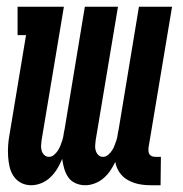

<svg xmlns="http://www.w3.org/2000/svg" viewBox="-20 -540 540 568"><path d="M72 8Q56 8 42.5 1Q29 -6 20.5 -18.5Q12 -31 8.5 -46Q5 -61 4 -77Q3 -93 4 -109Q5 -125 8 -141L57 -436H32V-520H169L103 -125Q102 -117 101.5 -109Q101 -101 103.5 -93.5Q106 -86 111.5 -81Q117 -76 125 -76Q133 -76 140 -82Q147 -88 151.5 -95Q156 -102 159 -110Q162 -118 164.5 -125.5Q167 -133 168 -141Q169 -149 171 -157L231 -520H329L263 -125Q262 -117 261.5 -109Q261 -101 263.5 -93.5Q266 -86 271.5 -81Q277 -76 285 -76Q293 -76 300 -82Q307 -88 311.5 -95Q316 -102 319 -110Q322 -118 324.5 -125.5Q327 -133 328 -141Q329 -149 331 -157L391 -520H489L419 -101Q419 -96 419.5 -91Q420 -86 423 -82.5Q426 -79 430.5 -77.5Q435 -76 440 -76H456L455 8H426Q407 8 390 4.5Q373 1 358 -7.5Q343 -16 333.5 -30Q324 -44 321 -61Q315 -48 306.5 -35.5Q298 -23 286.5 -13Q275 -3 260.5 2.5Q246 8 232 8Q217 8 203.5 2Q190 -4 182 -15.5Q174 -27 170 -41Q166 -55 164 -70Q158 -55 149.5 -41Q141 -27 129 -15.5Q117 -4 102 2Q87 8 72 8Z"/></svg>

Font: Iosevka Curly Slab Semibold
Style: Italic
Weight: 600
Italic angle: -9°
Monospace: yes
Designer: Belleve Invis
Foundry: Belleve Invis
Version: Version 22.1.2; ttfautohint (v1.8.4)